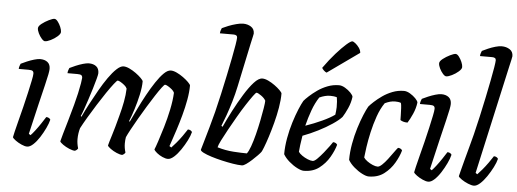

<svg xmlns="http://www.w3.org/2000/svg" viewBox="-51 -943 2927 1087"><g transform="rotate(5 1412.5 -400.0)"><path d="M132 0Q119 0 100 -8.5Q81 -17 66 -28Q51 -39 48 -46Q49 -52 55 -78Q61 -104 71 -142Q81 -180 91.5 -222.5Q102 -265 111 -305Q120 -345 126 -374Q132 -403 132 -414Q132 -425 126 -429.5Q120 -434 103 -434H47Q47 -442 50 -451Q53 -460 55 -464Q69 -471 89 -479.5Q109 -488 129.5 -494Q150 -500 163 -500Q189 -500 205 -487.5Q221 -475 221 -449Q221 -440 217 -418.5Q213 -397 203 -356Q193 -315 176.5 -246Q160 -177 136 -73L146 -66Q156 -76 171 -95.5Q186 -115 201 -137.5Q216 -160 226 -176Q235 -176 241.5 -172Q248 -168 250 -163Q245 -142 232 -114.5Q219 -87 202 -60.5Q185 -34 166.5 -17Q148 0 132 0ZM181 -603Q173 -603 162 -615.5Q151 -628 143 -644.5Q135 -661 135 -673Q135 -685 153 -699Q171 -713 192.5 -723.5Q214 -734 224 -734Q233 -734 243 -721Q253 -708 260 -691.5Q267 -675 267 -663Q267 -652 250.5 -637.5Q234 -623 213.5 -613Q193 -603 181 -603Z M404 0Q391 0 371 -8.5Q351 -17 335.5 -28Q320 -39 317 -46Q320 -59 329 -90.5Q338 -122 351 -166Q364 -210 377 -259Q386 -292 393.5 -325.5Q401 -359 405 -383.5Q409 -408 409 -414Q409 -425 403 -429.5Q397 -434 380 -434H324Q324 -442 327 -451Q330 -460 332 -464Q346 -471 366 -479.5Q386 -488 406.5 -494Q427 -500 440 -500Q466 -500 482 -487.5Q498 -475 498 -449Q498 -442 491.5 -417Q485 -392 475 -359.5Q465 -327 454 -293.5Q443 -260 434 -234.5Q425 -209 420 -199L424 -195Q440 -230 461.5 -270.5Q483 -311 506 -351.5Q529 -392 552.5 -425.5Q576 -459 598 -479.5Q620 -500 637 -500Q652 -500 671 -491Q690 -482 708 -469Q726 -456 738.5 -443.5Q751 -431 752 -425Q752 -392 742.5 -348.5Q733 -305 720 -264Q707 -223 695 -194L699 -191Q715 -225 735 -266.5Q755 -308 777.5 -349Q800 -390 823 -424.5Q846 -459 867 -479.5Q888 -500 906 -500Q921 -500 940 -491Q959 -482 977 -469Q995 -456 1007.5 -443.5Q1020 -431 1021 -425Q1021 -388 1013 -343.5Q1005 -299 992.5 -253.5Q980 -208 967.5 -169.5Q955 -131 946 -105Q937 -79 935 -73L946 -66Q956 -76 972.5 -95.5Q989 -115 1005 -137.5Q1021 -160 1031 -176Q1040 -176 1046.5 -172Q1053 -168 1055 -163Q1050 -142 1036 -114.5Q1022 -87 1004 -60.5Q986 -34 967 -17Q948 0 932 0Q919 0 901 -8Q883 -16 869 -27.5Q855 -39 852 -47Q857 -58 869 -94Q881 -130 895.5 -178.5Q910 -227 921 -279.5Q932 -332 934 -376Q930 -386 919 -395Q908 -404 897 -410.5Q886 -417 880 -417Q876 -417 862 -398.5Q848 -380 828.5 -350Q809 -320 787 -284Q765 -248 744.5 -212.5Q724 -177 708 -147.5Q692 -118 685 -102Q682 -86 682 -66Q682 -53 684 -40.5Q686 -28 690 -15Q689 -12 684.5 -7.5Q680 -3 673 0Q660 0 640.5 -8.5Q621 -17 606 -28Q591 -39 588 -46Q592 -63 605.5 -105.5Q619 -148 638 -221Q649 -261 656.5 -301Q664 -341 665 -376Q661 -386 650 -395Q639 -404 628 -410.5Q617 -417 611 -417Q607 -417 590.5 -396Q574 -375 551.5 -342Q529 -309 504.5 -270Q480 -231 458 -194Q436 -157 422 -130Q418 -117 415.5 -100.5Q413 -84 413 -67Q413 -42 421 -15Q420 -12 415.5 -7.5Q411 -3 404 0Z M1353 0Q1332 0 1301.5 -5Q1271 -10 1238.5 -17.5Q1206 -25 1177.5 -34Q1149 -43 1131.5 -52Q1114 -61 1114 -68Q1118 -82 1128.5 -118Q1139 -154 1152 -200Q1165 -246 1176 -289Q1188 -338 1200.5 -393Q1213 -448 1224 -501.5Q1235 -555 1244 -600.5Q1253 -646 1258 -677Q1263 -708 1263 -718Q1263 -734 1241 -734H1164Q1164 -742 1167 -751Q1170 -760 1172 -764Q1186 -771 1207.5 -779.5Q1229 -788 1252 -794Q1275 -800 1290 -800Q1316 -800 1335.5 -787.5Q1355 -775 1355 -749Q1355 -746 1351.5 -731.5Q1348 -717 1342 -689L1290 -443Q1281 -400 1268 -356Q1255 -312 1241.5 -274.5Q1228 -237 1218 -213L1225 -208Q1245 -252 1271 -302Q1297 -352 1325 -397.5Q1353 -443 1379 -471.5Q1405 -500 1426 -500Q1441 -500 1460 -491Q1479 -482 1497 -469Q1515 -456 1527.5 -443.5Q1540 -431 1541 -425Q1541 -388 1533.5 -344Q1526 -300 1514.5 -256.5Q1503 -213 1491 -175.5Q1479 -138 1469.5 -114Q1460 -90 1457 -86Q1452 -79 1438.5 -65Q1425 -51 1408.5 -36Q1392 -21 1377 -10.5Q1362 0 1353 0ZM1375 -70Q1385 -82 1396 -112.5Q1407 -143 1417 -182.5Q1427 -222 1435 -262Q1443 -302 1448 -333Q1453 -364 1453 -376Q1446 -390 1427 -403.5Q1408 -417 1400 -417Q1396 -417 1381 -396.5Q1366 -376 1344.5 -343Q1323 -310 1300.5 -271Q1278 -232 1257.5 -195Q1237 -158 1223 -130Q1209 -102 1207 -90Q1253 -76 1299 -73Q1345 -70 1375 -70Z M1704 0Q1690 0 1666.5 -12Q1643 -24 1620.5 -43.5Q1598 -63 1586 -84Q1586 -128 1594.5 -175.5Q1603 -223 1616.5 -266.5Q1630 -310 1644 -343.5Q1658 -377 1668 -394Q1677 -405 1696 -422.5Q1715 -440 1740.5 -458Q1766 -476 1797 -488Q1828 -500 1862 -500Q1878 -500 1896.5 -489Q1915 -478 1928.5 -464Q1942 -450 1943 -441Q1939 -408 1924.5 -375.5Q1910 -343 1897 -323Q1880 -304 1845 -280.5Q1810 -257 1766.5 -235Q1723 -213 1680 -197Q1675 -168 1672 -143.5Q1669 -119 1668 -105Q1674 -95 1689 -84.5Q1704 -74 1721 -67Q1738 -60 1750 -60Q1760 -60 1776 -76Q1792 -92 1809.5 -113.5Q1827 -135 1840 -153Q1853 -171 1856 -176Q1865 -176 1871.5 -172Q1878 -168 1880 -163Q1871 -130 1849 -92Q1827 -54 1791.5 -27Q1756 0 1704 0ZM1691 -255Q1740 -272 1784.5 -292.5Q1829 -313 1855 -332Q1856 -340 1857.5 -353Q1859 -366 1859 -375Q1859 -410 1855 -431Q1845 -434 1836 -435Q1827 -436 1817 -436Q1789 -436 1756 -421Q1734 -388 1718 -344Q1702 -300 1691 -255ZM1785 -565Q1778 -567 1769 -575.5Q1760 -584 1758 -590Q1793 -639 1825.5 -675.5Q1858 -712 1882 -733Q1906 -754 1915 -754Q1921 -754 1932.5 -745Q1944 -736 1954 -722Q1964 -708 1965 -693Z M2073 0Q2059 0 2035.5 -12Q2012 -24 1989.5 -43.5Q1967 -63 1955 -84Q1955 -128 1963.5 -175.5Q1972 -223 1985.5 -266.5Q1999 -310 2013 -343.5Q2027 -377 2037 -394Q2046 -405 2065 -422.5Q2084 -440 2109.5 -458Q2135 -476 2166 -488Q2197 -500 2231 -500Q2247 -500 2265.5 -489Q2284 -478 2297.5 -464Q2311 -450 2312 -441Q2308 -408 2293.5 -375.5Q2279 -343 2266 -323Q2251 -323 2240.5 -326.5Q2230 -330 2225 -334Q2225 -342 2224.5 -361.5Q2224 -381 2223 -401.5Q2222 -422 2219 -431Q2211 -434 2202.5 -435Q2194 -436 2186 -436Q2172 -436 2158.5 -432.5Q2145 -429 2128 -421Q2105 -388 2089 -342.5Q2073 -297 2062.5 -250Q2052 -203 2046.5 -164.5Q2041 -126 2039 -105Q2045 -95 2059.5 -84.5Q2074 -74 2090.5 -67Q2107 -60 2119 -60Q2129 -60 2144 -74Q2159 -88 2174.5 -108.5Q2190 -129 2203.5 -148Q2217 -167 2225 -176Q2234 -176 2240.5 -172Q2247 -168 2249 -163Q2240 -130 2218 -92Q2196 -54 2160.5 -27Q2125 0 2073 0Z M2412 0Q2399 0 2380 -8.5Q2361 -17 2346 -28Q2331 -39 2328 -46Q2329 -52 2335 -78Q2341 -104 2351 -142Q2361 -180 2371.5 -222.5Q2382 -265 2391 -305Q2400 -345 2406 -374Q2412 -403 2412 -414Q2412 -425 2406 -429.5Q2400 -434 2383 -434H2327Q2327 -442 2330 -451Q2333 -460 2335 -464Q2349 -471 2369 -479.5Q2389 -488 2409.5 -494Q2430 -500 2443 -500Q2469 -500 2485 -487.5Q2501 -475 2501 -449Q2501 -440 2497 -418.5Q2493 -397 2483 -356Q2473 -315 2456.5 -246Q2440 -177 2416 -73L2426 -66Q2436 -76 2451 -95.5Q2466 -115 2481 -137.5Q2496 -160 2506 -176Q2515 -176 2521.5 -172Q2528 -168 2530 -163Q2525 -142 2512 -114.5Q2499 -87 2482 -60.5Q2465 -34 2446.5 -17Q2428 0 2412 0ZM2461 -603Q2453 -603 2442 -615.5Q2431 -628 2423 -644.5Q2415 -661 2415 -673Q2415 -685 2433 -699Q2451 -713 2472.5 -723.5Q2494 -734 2504 -734Q2513 -734 2523 -721Q2533 -708 2540 -691.5Q2547 -675 2547 -663Q2547 -652 2530.5 -637.5Q2514 -623 2493.5 -613Q2473 -603 2461 -603Z M2671 0Q2658 0 2637.5 -8.5Q2617 -17 2601 -28Q2585 -39 2582 -46Q2584 -55 2591 -82Q2598 -109 2607.5 -145Q2617 -181 2627.5 -219Q2638 -257 2646 -289Q2658 -338 2670.5 -393Q2683 -448 2694 -501.5Q2705 -555 2714 -600.5Q2723 -646 2728 -677Q2733 -708 2733 -718Q2733 -734 2711 -734H2642Q2642 -742 2645 -751Q2648 -760 2650 -764Q2664 -771 2683.5 -779.5Q2703 -788 2724 -794Q2745 -800 2760 -800Q2786 -800 2805.5 -787.5Q2825 -775 2825 -749Q2825 -747 2821 -728Q2817 -709 2812 -689L2675 -73L2685 -66Q2695 -76 2711.5 -95.5Q2728 -115 2744 -137.5Q2760 -160 2770 -176Q2779 -176 2785.5 -172Q2792 -168 2794 -163Q2789 -142 2775 -114.5Q2761 -87 2743 -60.5Q2725 -34 2706 -17Q2687 0 2671 0Z"/></g></svg>

Font: Texturina 72pt 72pt Medium
Style: Italic
Weight: 500
Italic angle: -11°
Designer: Guillermo Torres Carreño
Foundry: Omnibus-Type
Version: Version 1.002; ttfautohint (v1.8.3)